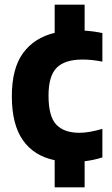

<svg xmlns="http://www.w3.org/2000/svg" viewBox="-20 -687 482 827"><path d="M215.5 120V3Q126 -15.5 78.5 -83.2Q31 -151 31 -272.5Q31 -392 79.2 -458.2Q127.5 -524.5 215.5 -545.5V-667H344.5V-555Q385 -552.5 421 -544.5V-421.5Q376.5 -430.5 335.5 -430.5Q259.5 -430.5 224.2 -395.2Q189 -360 189 -275Q189 -185.5 222.5 -150.2Q256 -115 322 -115Q363.5 -115 421 -132V-9Q385.5 2.5 344.5 7.5V120Z"/></svg>

Font: Encode Sans SmCnd
Style: Bold
Weight: 700
Width: 4
Designer: Multiple Designers
Foundry: Impallari Type
Version: Version 3.002; ttfautohint (v1.8.3) -l 8 -r 50 -G 200 -x 14 